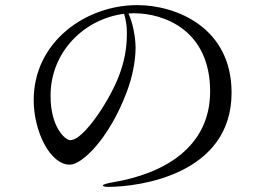

<svg xmlns="http://www.w3.org/2000/svg" viewBox="-20 -719 1040 752"><path d="M517 -699C318 -699 112 -557 112 -327C112 -203 177 -74 253 -74C301 -74 406 -174 475 -355C500 -419 511 -485 511 -532C511 -573 500 -631 483 -666C490 -667 498 -667 506 -667C622 -667 803 -601 803 -361C803 -143 624 -39 422 -5C406 -2 383 2 383 8C383 11 392 13 402 13C529 13 887 -37 887 -356C887 -611 671 -699 517 -699ZM477 -589C477 -492 450 -404 377 -290C344 -239 291 -170 255 -170C237 -170 178 -218 178 -344C178 -516 310 -645 466 -665C473 -642 477 -618 477 -589Z"/></svg>

Font: Shippori Mincho OTF Medium
Style: Regular
Weight: 500
Designer: FONTDASU
Foundry: FONTDASU / Google Inc. / but / Adobe
Version: Version 3.300;hotconv 1.0.109;makeotfexe 2.5.65596